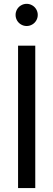

<svg xmlns="http://www.w3.org/2000/svg" viewBox="-20 -961 272 981"><path d="M160.2 0H72.3V-727.5H160.2ZM59.6 -884.8Q59.6 -899.9 67.1 -913.1Q74.7 -926.3 87.9 -933.8Q101.1 -941.4 116.2 -941.4Q131.3 -941.4 144.5 -933.8Q157.7 -926.3 165.3 -913.1Q172.9 -899.9 172.9 -884.8Q172.9 -869.6 165.3 -856.4Q157.7 -843.3 144.5 -835.7Q131.3 -828.1 116.2 -828.1Q101.1 -828.1 87.9 -835.7Q74.7 -843.3 67.1 -856.4Q59.6 -869.6 59.6 -884.8Z"/></svg>

Font: Intratopia Thin
Style: Regular
Weight: 100
Designer: Rasmus Andersson
Foundry: rsms
Version: Version 3.000;Glyphs 3.2.3 (3260)